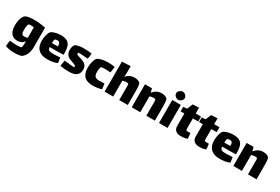

<svg xmlns="http://www.w3.org/2000/svg" viewBox="90 -1900 4839 3323"><g transform="rotate(30 2509.0 -238.5)"><path d="M281 -468C204 -468 129 -459 98 -438C51 -405 25 -310 25 -221C25 -80 83 -5 195 -5C226 -5 292 -19 329 -74V-49C329 -36 329 -22 328 -8C326 18 323 45 316 52C308 61 272 66 226 66C183 66 131 62 85 55C78 82 71 140 72 170C121 192 191 200 254 200C324 200 387 190 403 176C457 131 498 60 498 -46V-444C427 -456 351 -468 281 -468ZM260 -130C214 -130 201 -158 201 -229C201 -277 209 -339 225 -350C232 -355 246 -356 264 -356C273 -356 284 -356 294 -355C305 -354 316 -353 327 -351V-142C307 -134 281 -130 260 -130Z M858 -120C778 -120 737 -126 736 -193H878C897 -193 960 -194 1011 -197C1011 -364 991 -469 803 -469C730 -469 640 -445 612 -415C586 -387 561 -303 561 -221C561 -62 649 12 799 12C854 12 933 7 999 -24L984 -127C924 -123 888 -120 858 -120ZM746 -350C760 -358 779 -362 799 -361C839 -359 853 -333 853 -273C832 -272 807 -272 785 -272H733C734 -305 738 -345 746 -350Z M1312 -285C1240 -307 1213 -313 1209 -333C1207 -343 1210 -352 1213 -355C1224 -363 1339 -352 1406 -348C1411 -363 1420 -434 1420 -457C1380 -464 1317 -469 1253 -469C1197 -469 1114 -456 1092 -434C1073 -415 1059 -368 1059 -327C1059 -243 1105 -201 1155 -182C1194 -167 1260 -148 1274 -131C1284 -125 1283 -107 1275 -104C1262 -97 1173 -109 1079 -120C1072 -96 1062 -31 1059 -3C1121 6 1177 11 1226 11C1352 11 1429 -26 1434 -134C1438 -215 1395 -259 1312 -285Z M1872 -120C1721 -109 1659 -112 1659 -225C1659 -264 1668 -332 1680 -337C1692 -342 1728 -344 1769 -343C1803 -343 1840 -341 1866 -339C1871 -364 1880 -433 1882 -457C1835 -465 1788 -469 1743 -469C1656 -469 1561 -445 1533 -414C1511 -390 1483 -304 1483 -220C1483 -58 1558 13 1706 13C1758 13 1821 8 1887 -14Z M2389 -431C2367 -457 2319 -470 2274 -470C2209 -470 2156 -444 2111 -393L2110 -394C2114 -413 2115 -454 2115 -490V-607L1944 -600V0H2115V-317C2133 -324 2154 -329 2173 -330C2195 -332 2226 -330 2231 -323C2237 -314 2236 -262 2236 -240V0H2407V-242C2407 -365 2401 -417 2389 -431Z M2931 -431C2909 -457 2861 -470 2816 -470C2747 -470 2691 -440 2644 -383L2625 -460H2486V0H2657V-317C2675 -324 2696 -329 2715 -330C2737 -332 2765 -332 2773 -321C2776 -316 2778 -299 2778 -281V-240V0H2949V-242C2949 -365 2943 -417 2931 -431Z M3117 -513C3154 -513 3203 -550 3203 -595C3203 -640 3154 -677 3117 -677C3079 -677 3030 -640 3030 -595C3030 -550 3079 -513 3117 -513ZM3031 0H3202V-460H3031Z M3499 -362H3605V-460H3499V-577L3374 -570L3329 -460L3254 -453V-362H3329V-116C3329 -29 3383 9 3473 9C3519 9 3574 -1 3598 -10C3598 -36 3596 -84 3589 -121C3556 -120 3514 -119 3506 -127C3498 -135 3499 -167 3499 -189Z M3868 -362H3974V-460H3868V-577L3743 -570L3698 -460L3623 -453V-362H3698V-116C3698 -29 3752 9 3842 9C3888 9 3943 -1 3967 -10C3967 -36 3965 -84 3958 -121C3925 -120 3883 -119 3875 -127C3867 -135 3868 -167 3868 -189Z M4304 -120C4224 -120 4183 -126 4182 -193H4324C4343 -193 4406 -194 4457 -197C4457 -364 4437 -469 4249 -469C4176 -469 4086 -445 4058 -415C4032 -387 4007 -303 4007 -221C4007 -62 4095 12 4245 12C4300 12 4379 7 4445 -24L4430 -127C4370 -123 4334 -120 4304 -120ZM4192 -350C4206 -358 4225 -362 4245 -361C4285 -359 4299 -333 4299 -273C4278 -272 4253 -272 4231 -272H4179C4180 -305 4184 -345 4192 -350Z M4962 -431C4940 -457 4892 -470 4847 -470C4778 -470 4722 -440 4675 -383L4656 -460H4517V0H4688V-317C4706 -324 4727 -329 4746 -330C4768 -332 4796 -332 4804 -321C4807 -316 4809 -299 4809 -281V-240V0H4980V-242C4980 -365 4974 -417 4962 -431Z"/></g></svg>

Font: FilmFarsi Display
Style: Regular
Weight: 400
Designer: Borna Izadpanah
Foundry: Borna Izadpanah
Version: Version 1.000;PS 001.000;hotconv 1.0.88;makeotf.lib2.5.64775